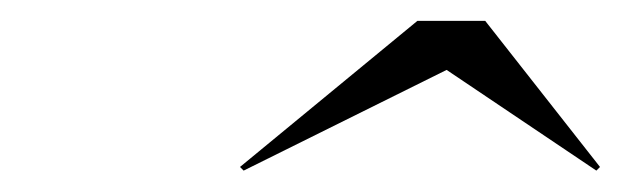

<svg xmlns="http://www.w3.org/2000/svg" viewBox="-20 -790 595 184"><path d="M408 -723 551.5 -626.5 555 -630 445 -770H380L210 -630L213.5 -626.5Z"/></svg>

Font: Bodoni* 72pt Medium
Style: Italic
Weight: 500
Italic angle: -13°
Version: Version 2.3